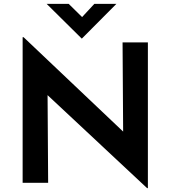

<svg xmlns="http://www.w3.org/2000/svg" viewBox="-20 -953 889 1001"><path d="M747 28 228 -457 231 0H98V-759H103L622 -267L619 -732H751V28ZM338 -933 408 -864 472 -933H587L407 -752H406L223 -933Z"/></svg>

Font: Reem Kufi SemiBold
Style: Regular
Weight: 600
Designer: Khaled Hosny
Version: Version 1.001